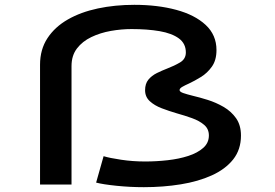

<svg xmlns="http://www.w3.org/2000/svg" viewBox="-20 -765 1140 796"><path d="M576.5 11Q518.5 11 462.8 5.2Q407 -0.5 378.5 -8L409.5 -117.5Q433.5 -110 481.8 -102.8Q530 -95.5 582 -95.5Q628.5 -95.5 675.2 -100.8Q722 -106 760.5 -118.5Q799 -131 822.5 -151.8Q846 -172.5 846 -203.5Q846 -230.5 826.5 -247.2Q807 -264 776.5 -275Q746 -286 713.5 -295Q681 -304.5 650.8 -316Q620.5 -327.5 601 -345.5Q581.5 -363.5 581.5 -391Q581.5 -418 595.2 -434.8Q609 -451.5 630.2 -462Q651.5 -472.5 673.5 -481Q702.5 -492 726.5 -506.2Q750.5 -520.5 750.5 -547.5Q750.5 -584.5 721.5 -605.8Q692.5 -627 641.8 -635.8Q591 -644.5 525.5 -644.5Q483.5 -644.5 439.5 -636.8Q395.5 -629 358.5 -611.2Q321.5 -593.5 299 -564Q276.5 -534.5 276.5 -491V0H146V-496.5Q146 -560 176.8 -606.8Q207.5 -653.5 261.2 -684.2Q315 -715 385.8 -730Q456.5 -745 537 -745Q633.5 -745 710.5 -724.2Q787.5 -703.5 832.5 -661.8Q877.5 -620 877.5 -557.5Q877.5 -515.5 858.5 -488.8Q839.5 -462 813 -445.8Q786.5 -429.5 764 -419Q747 -411.5 735.8 -405Q724.5 -398.5 724.5 -391.5Q724.5 -384.5 739.8 -379.2Q755 -374 779 -368Q807 -361.5 841.2 -350.8Q875.5 -340 907 -321.8Q938.5 -303.5 958.8 -274.8Q979 -246 979 -203Q979 -145 946.8 -104.2Q914.5 -63.5 858.2 -38Q802 -12.5 729.5 -0.8Q657 11 576.5 11Z"/></svg>

Font: Trispace Expanded Medium
Style: Regular
Weight: 500
Width: 7
Designer: Tyler Finck
Foundry: Etcetera Type Company
Version: Version 1.210; ttfautohint (v1.8.3)